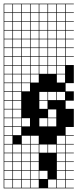

<svg xmlns="http://www.w3.org/2000/svg" viewBox="-20 -785 421 1043"><path d="M0 238.1V-765.1H381V-761.9H336.5V-717.5H381V-714.3H336.5V-669.8H381V-666.7H336.5V-622.2H381V-619H336.5V-574.6H381V-571.4H336.5V-527H381V-523.8H336.5V-479.4H381V-476.2H336.5V-431.7H381V-333.3H336.5V-288.9H381V-238.1H336.5V-193.7H381V-95.2H336.5V-50.8H381V-47.6H336.5V-3.2H381V0H336.5V44.4H381V47.6H336.5V92.1H381V95.2H336.5V139.7H381V142.9H336.5V187.3H381V190.5H336.5V234.9H381V238.1ZM288.9 -717.5H333.3V-761.9H288.9ZM98.4 -717.5H142.9V-761.9H98.4ZM241.3 -717.5H285.7V-761.9H241.3ZM50.8 -717.5H95.2V-761.9H50.8ZM193.7 -717.5H238.1V-761.9H193.7ZM146 -717.5H190.5V-761.9H146ZM3.2 -717.5H47.6V-761.9H3.2ZM288.9 -669.8H333.3V-714.3H288.9ZM98.4 -669.8H142.9V-714.3H98.4ZM241.3 -669.8H285.7V-714.3H241.3ZM193.7 -669.8H238.1V-714.3H193.7ZM50.8 -669.8H95.2V-714.3H50.8ZM146 -669.8H190.5V-714.3H146ZM3.2 -669.8H47.6V-714.3H3.2ZM98.4 -622.2H142.9V-666.7H98.4ZM288.9 -622.2H333.3V-666.7H288.9ZM241.3 -622.2H285.7V-666.7H241.3ZM193.7 -622.2H238.1V-666.7H193.7ZM50.8 -622.2H95.2V-666.7H50.8ZM146 -622.2H190.5V-666.7H146ZM3.2 -622.2H47.6V-666.7H3.2ZM3.2 -574.6H47.6V-619H3.2ZM98.4 -574.6H142.9V-619H98.4ZM193.7 -574.6H238.1V-619H193.7ZM288.9 -574.6H333.3V-619H288.9ZM146 -574.6H190.5V-619H146ZM241.3 -574.6H285.7V-619H241.3ZM50.8 -574.6H95.2V-619H50.8ZM98.4 -527H142.9V-571.4H98.4ZM3.2 -527H47.6V-571.4H3.2ZM146 -527H190.5V-571.4H146ZM288.9 -527H333.3V-571.4H288.9ZM241.3 -527H285.7V-571.4H241.3ZM193.7 -527H238.1V-571.4H193.7ZM50.8 -527H95.2V-571.4H50.8ZM288.9 -479.4H333.3V-523.8H288.9ZM50.8 -479.4H95.2V-523.8H50.8ZM241.3 -479.4H285.7V-523.8H241.3ZM193.7 -479.4H238.1V-523.8H193.7ZM146 -479.4H190.5V-523.8H146ZM3.2 -479.4H47.6V-523.8H3.2ZM98.4 -479.4H142.9V-523.8H98.4ZM241.3 -431.7H285.7V-476.2H241.3ZM50.8 -431.7H95.2V-476.2H50.8ZM193.7 -431.7H238.1V-476.2H193.7ZM146 -431.7H190.5V-476.2H146ZM98.4 -431.7H142.9V-476.2H98.4ZM288.9 -431.7H333.3V-476.2H288.9ZM3.2 -431.7H47.6V-476.2H3.2ZM50.8 -384.1H95.2V-428.6H50.8ZM3.2 -384.1H47.6V-428.6H3.2ZM193.7 -384.1H238.1V-428.6H193.7ZM241.3 -384.1H285.7V-428.6H241.3ZM146 -384.1H190.5V-428.6H146ZM288.9 -384.1H333.3V-428.6H288.9ZM98.4 -384.1H142.9V-428.6H98.4ZM98.4 -336.5H142.9V-381H98.4ZM190.5 -381H146V-336.5H190.5ZM50.8 -336.5H95.2V-381H50.8ZM288.9 -336.5H333.3V-381H288.9ZM3.2 -336.5H47.6V-381H3.2ZM98.4 -288.9H142.9V-333.3H98.4ZM50.8 -288.9H95.2V-333.3H50.8ZM3.2 -288.9H47.6V-333.3H3.2ZM241.3 -241.3H285.7V-285.7H241.3ZM50.8 -241.3H95.2V-285.7H50.8ZM288.9 -241.3H333.3V-285.7H288.9ZM3.2 -241.3H47.6V-285.7H3.2ZM193.7 -241.3H238.1V-285.7H193.7ZM50.8 -193.7H95.2V-238.1H50.8ZM3.2 -193.7H47.6V-238.1H3.2ZM193.7 -193.7H238.1V-238.1H193.7ZM50.8 -146H95.2V-190.5H50.8ZM241.3 -146H285.7V-190.5H241.3ZM3.2 -146H47.6V-190.5H3.2ZM98.4 -98.4H142.9V-142.9H98.4ZM50.8 -98.4H95.2V-142.9H50.8ZM241.3 -98.4H285.7V-142.9H241.3ZM193.7 -98.4H238.1V-142.9H193.7ZM3.2 -98.4H47.6V-142.9H3.2ZM50.8 -50.8H95.2V-95.2H50.8ZM3.2 -50.8H47.6V-95.2H3.2ZM98.4 -3.2H142.9V-47.6H98.4ZM146 -3.2H190.5V-47.6H146ZM3.2 -3.2H47.6V-47.6H3.2ZM288.9 -3.2H333.3V-47.6H288.9ZM193.7 44.4H238.1V0H193.7ZM3.2 44.4H47.6V0H3.2ZM241.3 44.4H285.7V0H241.3ZM50.8 44.4H95.2V0H50.8ZM146 44.4H190.5V0H146ZM288.9 44.4H333.3V0H288.9ZM98.4 44.4H142.9V0H98.4ZM3.2 92.1H47.6V47.6H3.2ZM50.8 92.1H95.2V47.6H50.8ZM146 92.1H190.5V47.6H146ZM288.9 92.1H333.3V47.6H288.9ZM98.4 92.1H142.9V47.6H98.4ZM288.9 139.7H333.3V95.2H288.9ZM98.4 139.7H142.9V95.2H98.4ZM146 139.7H190.5V95.2H146ZM50.8 139.7H95.2V95.2H50.8ZM3.2 139.7H47.6V95.2H3.2ZM98.4 187.3H142.9V142.9H98.4ZM288.9 187.3H333.3V142.9H288.9ZM146 187.3H190.5V142.9H146ZM193.7 187.3H238.1V142.9H193.7ZM50.8 187.3H95.2V142.9H50.8ZM3.2 187.3H47.6V142.9H3.2ZM288.9 234.9H333.3V190.5H288.9ZM146 234.9H190.5V190.5H146ZM98.4 234.9H142.9V190.5H98.4ZM50.8 234.9H95.2V190.5H50.8ZM3.2 234.9H47.6V190.5H3.2ZM241.3 234.9H285.7V190.5H241.3Z"/></svg>

Font: Jacquard 12 Charted
Style: Regular
Weight: 400
Designer: Sarah Cadigan-Fried
Version: Version 1.000